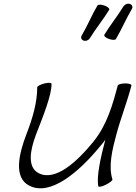

<svg xmlns="http://www.w3.org/2000/svg" viewBox="-20 -1002 745 1052"><path d="M615 -788C647 -842 670 -898 702 -952C709 -963 705 -975 693 -980C680 -985 665 -979 657 -968C625 -915 584 -865 552 -812C548 -806 558 -795 576 -789C594 -782 611 -782 615 -788ZM472 -792C504 -845 546 -895 578 -948C582 -954 571 -965 554 -971C536 -978 518 -978 514 -972C482 -918 460 -862 428 -808C421 -797 425 -785 437 -780C449 -775 465 -781 472 -792ZM184 -524C184 -441 159 -355 126 -270C82 -156 54 -29 140 15C255 75 412 -58 529 -201C539 -212 548 -224 557 -236C532 -143 507 -30 519 19C520 24 539 21 560 10C581 0 597 -13 596 -19C573 -93 595 -181 618 -267C642 -356 677 -444 700 -533C702 -540 687 -545 667 -545C646 -545 627 -540 625 -533C597 -428 567 -319 492 -226C401 -114 283 -7 192 -53C128 -86 145 -179 177 -264C213 -357 265 -484 262 -543C263 -549 245 -550 224 -545C202 -539 184 -530 184 -524Z"/></svg>

Font: Nupuram Light Oblique
Style: Regular
Weight: 300
Designer: Santhosh Thottingal (santhosh.thottingal@gmail.com)
Foundry: SMC
Version: Version 1.000